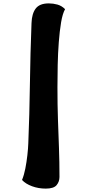

<svg xmlns="http://www.w3.org/2000/svg" viewBox="-20 -894 519 1133"><path d="M250 219Q207 219 169 205Q131 191 110 168Q122 139 129.5 100.5Q137 62 141.5 22Q146 -18 147 -49Q154 -216 156.5 -398.5Q159 -581 166 -758Q168 -814 191 -844Q214 -874 268 -874Q294 -874 319 -867Q344 -860 364 -840Q349 -813 340.5 -762Q332 -711 327 -646Q322 -581 320.5 -511.5Q319 -442 319 -379Q319 -274 322 -188Q325 -102 328 -21Q331 60 331 150Q331 178 314 198.5Q297 219 250 219Z"/></svg>

Font: Lemon
Style: Regular
Weight: 400
Designer: Eduardo Rodriguez Tunni
Foundry: Eduardo Rodriguez Tunni
Version: Version 1.003; ttfautohint (v1.8.4.7-5d5b);gftools[0.9.24]